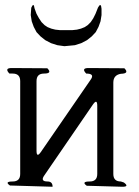

<svg xmlns="http://www.w3.org/2000/svg" viewBox="-20 -751 540 747"><path d="M317.4 -28.3Q294.9 -44.9 329.1 -44.9Q358.4 -44.9 358.4 -74.2V-338.9Q358.4 -368.2 341.8 -344.7L152.3 -68.4Q135.7 -44.9 165 -44.9Q184.6 -44.9 184.6 -24.4L18.6 -29.3Q-3.9 -44.9 29.3 -44.9Q58.6 -44.9 58.6 -74.2V-435.5Q58.6 -464.8 29.3 -464.8H16.6Q-3.9 -486.3 25.4 -486.3L164.1 -485.4Q184.6 -464.8 151.4 -464.8Q122.1 -464.8 122.1 -435.5V-165Q122.1 -135.7 138.7 -159.2L333 -441.4Q349.6 -464.8 315.4 -464.8Q294.9 -486.3 324.2 -486.3L463.9 -485.4Q484.4 -464.8 450.2 -463.9Q420.9 -459 420.9 -429.7V-74.2Q420.9 -44.9 450.2 -44.9L461.9 -41Q484.4 -24.4 456.1 -24.4ZM241.2 -633.8H261.7L279.3 -635.7L294.9 -639.6L309.6 -645.5L321.3 -653.3L333 -665L342.8 -679.7L351.6 -697.3L361.3 -721.7Q373 -743.2 375 -716.8V-692.4L371.1 -668L363.3 -646.5L352.5 -626L336.9 -609.4L318.4 -594.7L295.9 -583L271.5 -575.2L230.5 -571.3L203.1 -575.2L178.7 -583L156.2 -594.7L137.7 -609.4L122.1 -626L111.3 -646.5L103.5 -668L99.6 -692.4L101.6 -720.7Q111.3 -743.2 114.3 -718.8L122.1 -697.3L131.8 -679.7L141.6 -665L153.3 -653.3L165 -645.5L179.7 -639.6L195.3 -635.7L212.9 -633.8Z"/></svg>

Font: B2 Hana
Style: Regular
Weight: 500
Version: 2020-08-05; (max)